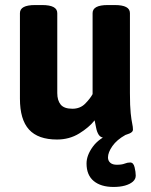

<svg xmlns="http://www.w3.org/2000/svg" viewBox="-20 -545 597 761"><path d="M206 8Q131 8 95 -31.5Q59 -71 59 -154V-493Q59 -525 119 -525H147Q207 -525 207 -493V-176Q207 -147 220.5 -130.5Q234 -114 267 -114Q298 -114 318 -134.5Q338 -155 347 -172V-493Q347 -525 407 -525H435Q495 -525 495 -493V-176Q495 -124 498 -96.5Q501 -69 504 -55.5Q507 -42 507 -31Q507 -22 493.5 -16Q480 -10 460.5 -6Q441 -2 422.5 -0.5Q404 1 395 1Q379 1 371.5 -10.5Q364 -22 361 -38.5Q358 -55 355 -68Q333 -40 294 -16Q255 8 206 8ZM430 196Q380 196 351.5 172.5Q323 149 323 103Q323 71 347.5 37Q372 3 422 -17L477 -10Q443 9 425.5 34Q408 59 408 79Q408 92 417 100Q426 108 443 108Q463 108 474 103.5Q485 99 496 99Q509 99 513.5 118Q518 137 518 151Q518 165 506.5 175Q495 185 475.5 190.5Q456 196 430 196Z"/></svg>

Font: Asap
Style: Regular
Weight: 400
Designer: Pablo Cosgaya
Foundry: Omnibus-Type
Version: Version 3.001